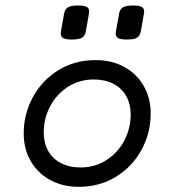

<svg xmlns="http://www.w3.org/2000/svg" viewBox="-20 -686 640 716"><path d="M312.5 -643.1Q312.5 -640.6 311.5 -633.8L300.3 -570.3Q297.4 -552.7 286.4 -545.7Q275.4 -538.6 248.5 -538.6Q225.1 -538.6 215.8 -543.7Q206.5 -548.8 206.5 -561Q206.5 -563.5 207.5 -570.3L218.8 -633.8Q221.7 -651.4 232.9 -658.4Q244.1 -665.5 271 -665.5Q293.9 -665.5 303.2 -660.4Q312.5 -655.3 312.5 -643.1ZM517.6 -643.1Q517.6 -640.6 516.6 -633.8L505.4 -570.3Q502.4 -552.7 491.5 -545.7Q480.5 -538.6 453.6 -538.6Q430.2 -538.6 420.9 -543.7Q411.6 -548.8 411.6 -561Q411.6 -563.5 412.6 -570.3L423.8 -633.8Q426.8 -651.4 438 -658.4Q449.2 -665.5 476.1 -665.5Q499 -665.5 508.3 -660.4Q517.6 -655.3 517.6 -643.1ZM542 -262.7Q542 -190.9 508.1 -127.9Q474.1 -64.9 412.8 -27.1Q351.6 10.7 273.4 10.7Q213.4 10.7 166.7 -14.9Q120.1 -40.5 94.2 -85.9Q68.4 -131.3 68.4 -188.5Q68.4 -260.3 102.3 -323.2Q136.2 -386.2 197.5 -424.1Q258.8 -461.9 336.9 -461.9Q397 -461.9 443.6 -436.3Q490.2 -410.6 516.1 -365.2Q542 -319.8 542 -262.7ZM143.1 -192.4Q143.1 -153.3 159.4 -123.8Q175.8 -94.2 207 -77.9Q238.3 -61.5 281.2 -61.5Q334 -61.5 376.7 -88.9Q419.4 -116.2 443.4 -161.6Q467.3 -207 467.3 -258.8Q467.3 -297.9 450.9 -327.4Q434.6 -356.9 403.3 -373.3Q372.1 -389.6 329.1 -389.6Q276.4 -389.6 233.6 -362.3Q190.9 -335 167 -289.6Q143.1 -244.1 143.1 -192.4Z"/></svg>

Font: Courier Prime Sans
Style: Italic
Weight: 400
Italic angle: -10°
Designer: Alan Dague-Greene
Foundry: Quote-Unquote Apps
Version: Version 3.020